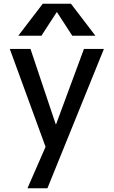

<svg xmlns="http://www.w3.org/2000/svg" viewBox="-20 -780 604 1020"><path d="M281 -715 200 -590H77L207 -760H357L487 -590H364L283 -715ZM276 -120H278L426 -520H532L232 220H126L222 0L32 -520H142Z"/></svg>

Font: Mplus 1p Medium
Style: Regular
Weight: 500
Version: Version 1.061